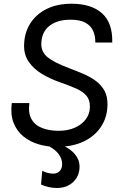

<svg xmlns="http://www.w3.org/2000/svg" viewBox="-20 -758 640 1004"><path d="M277 10Q228 10 182.5 -3.2Q137 -16.5 102.5 -44.5Q68 -72.5 51 -115.8Q34 -159 41.5 -219H133.5Q126.5 -165 145.8 -133.2Q165 -101.5 202.2 -87.8Q239.5 -74 286 -74Q334.5 -74 371.2 -90.2Q408 -106.5 428.8 -134.5Q449.5 -162.5 450 -197Q451 -234 433.2 -256Q415.5 -278 380.8 -293.8Q346 -309.5 295.5 -327Q242 -345.5 198.8 -371.8Q155.5 -398 130.2 -435Q105 -472 106 -521.5Q107 -585.5 137.5 -634.2Q168 -683 223.2 -710.8Q278.5 -738.5 354 -738.5Q458 -738.5 513.8 -688.2Q569.5 -638 567 -535.5H478.5Q479 -569.5 467 -596.5Q455 -623.5 426.8 -639.2Q398.5 -655 348.5 -655Q280 -655 238.5 -622.8Q197 -590.5 196 -528Q195.5 -486 228.8 -458.8Q262 -431.5 339 -402.5Q377.5 -388 414 -372.5Q450.5 -357 479.8 -335.8Q509 -314.5 526 -284.2Q543 -254 542 -209.5Q541 -145 508.5 -95.5Q476 -46 417 -18Q358 10 277 10ZM278 225Q256 225 235.5 220.5Q215 216 194.5 207L201 135Q214 142 229 146Q244 150 258.5 150Q279.5 150 292.2 136.5Q305 123 305 100Q305 74 288 49.5Q271 25 231.5 4H311Q350.5 22 373.2 50.2Q396 78.5 396 112.5Q396 162 363 193.5Q330 225 278 225Z"/></svg>

Font: Spline Sans Mono
Style: Italic
Weight: 400
Italic angle: -4°
Monospace: yes
Designer: Eben Sorkin, Mirko Velimirovic
Foundry: Sorkin Type
Version: Version 1.004